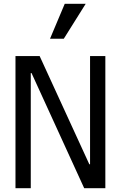

<svg xmlns="http://www.w3.org/2000/svg" viewBox="-20 -997 640 1017"><path d="M457 -127H453L190 -700H62V0H143V-610H147L426 0H538V-700H457ZM434 -977H323L245 -792H318Z"/></svg>

Font: CommitMonoNiceRocks
Style: Regular
Weight: 400
Monospace: yes
Designer: Eigil Nikolajsen
Foundry: Eigil Nikolajsen
Version: Version 1.143